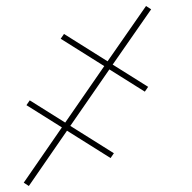

<svg xmlns="http://www.w3.org/2000/svg" viewBox="-20 -482 640 639"><path d="M76 137 59 126 186 -58 68 -132 79 -148 197 -74 327 -262 182 -353 193 -369 338 -278 466 -462 483 -451 355 -267 473 -193 462 -177 344 -251 214 -63 359 28 348 44 203 -47Z"/></svg>

Font: Iosevka Slab Thin Extended
Style: Italic
Weight: 100
Width: 7
Italic angle: -9°
Monospace: yes
Designer: Belleve Invis
Foundry: Belleve Invis
Version: Version 11.1.0; ttfautohint (v1.8.3)